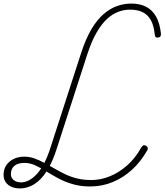

<svg xmlns="http://www.w3.org/2000/svg" viewBox="-27 -1035 922 1076"><path d="M85 21Q58 21 37.5 12Q17 3 5 -14Q-7 -31 -7 -56Q-7 -86 8 -108.5Q23 -131 49 -144Q75 -157 109 -157Q139 -157 166.5 -147Q194 -137 221 -122.5Q248 -108 276.5 -91.5Q305 -75 336.5 -59.5Q368 -44 405 -35Q442 -26 485 -26Q536 -26 587.5 -46.5Q639 -67 685.5 -108Q732 -149 765 -209Q770 -217 776 -220Q782 -223 792 -218Q798 -214 800.5 -208Q803 -202 799 -194Q763 -130 713.5 -84.5Q664 -39 604.5 -14.5Q545 10 478 10Q425 10 380.5 -3Q336 -16 299 -36Q262 -56 230 -76Q198 -96 169 -109Q140 -122 110 -122Q73 -122 53.5 -105.5Q34 -89 34 -59Q34 -38 50 -25.5Q66 -13 91 -13Q137 -13 181 -61.5Q225 -110 256 -208L427 -736Q453 -817 485.5 -871.5Q518 -926 554.5 -957Q591 -988 630 -1001.5Q669 -1015 709 -1015Q758 -1015 793 -996.5Q828 -978 848.5 -940.5Q869 -903 875 -846Q875 -836 872 -831Q869 -826 860 -825Q852 -823 847 -826Q842 -829 840 -843Q835 -892 818.5 -922Q802 -952 773 -966.5Q744 -981 701 -981Q670 -981 637.5 -969.5Q605 -958 574 -930Q543 -902 514.5 -853Q486 -804 461 -727L292 -205Q268 -128 236 -77.5Q204 -27 165.5 -3Q127 21 85 21Z"/></svg>

Font: Playwrite MX Thin
Style: Regular
Weight: 250
Designer: Veronika Burian, José Scaglione
Foundry: TypeTogether
Version: Version 1.002